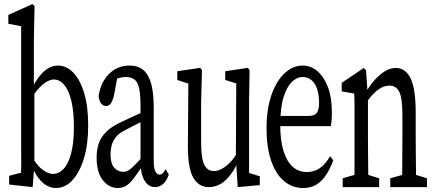

<svg xmlns="http://www.w3.org/2000/svg" viewBox="-20 -920 2140 944"><path d="M24.9 -12.7V-55.7L83.5 -70.8Q84.5 -94.7 84.5 -122.1Q84.5 -128.9 84.2 -135.7Q84 -142.6 84 -204.1Q84 -237.3 84 -264.2V-791L21 -803.2V-846.7L139.2 -899.9L149.9 -890.6L146.5 -719.2V-490.7L148.9 -476.1V-109.4V-107.4L140.6 0ZM254.4 4.4Q232.9 4.4 210.9 -7.1Q189 -18.6 168.2 -45.9Q147.5 -73.2 128.4 -124H117.7L124 -174.3Q153.3 -115.2 183.8 -90.1Q214.4 -64.9 240.7 -64.9Q269 -64.9 292.5 -89.6Q315.9 -114.3 329.6 -165.5Q343.3 -216.8 343.3 -293.5Q343.3 -408.7 315.9 -469Q288.6 -529.3 245.1 -529.3Q231.9 -529.3 213.9 -520.5Q195.8 -511.7 173.8 -488.8Q151.9 -465.8 124 -422.4L116.7 -471.7H129.4Q150.9 -515.6 172.9 -543.7Q194.8 -571.8 217.8 -584.7Q240.7 -597.7 265.6 -597.7Q306.6 -597.7 340.3 -563Q374 -528.3 393.8 -462.4Q413.6 -396.5 413.6 -302.7Q413.6 -210.4 392.6 -141.4Q371.6 -72.3 335.9 -33.9Q300.3 4.4 254.4 4.4Z M559.1 4.4Q516.6 4.4 485.8 -33.7Q455.1 -71.8 455.1 -146Q455.1 -181.2 464.6 -212.2Q474.1 -243.2 502 -271.5Q529.8 -299.8 583 -323.2Q603 -333 623.5 -342.3Q644 -351.6 663.6 -360.4Q683.1 -369.1 703.1 -377.4V-334Q676.3 -322.3 651.1 -309.1Q626 -295.9 600.1 -282.7Q564.9 -266.1 549.1 -245.1Q533.2 -224.1 528.3 -202.9Q523.4 -181.6 523.4 -162.6Q523.4 -115.7 541.7 -95.5Q560.1 -75.2 585.9 -75.2Q598.6 -75.2 610.6 -81.8Q622.6 -88.4 641.4 -107.2Q660.2 -126 691.4 -161.6L701.7 -101.6H678.2Q654.8 -65.9 637 -42.5Q619.1 -19 601.1 -7.3Q583 4.4 559.1 4.4ZM742.2 0Q709.5 0 690.2 -33Q670.9 -65.9 670.9 -120.6V-126.5V-396.5Q670.9 -455.6 663.8 -487.1Q656.7 -518.6 639.9 -530Q623 -541.5 598.1 -541.5Q585.4 -541.5 568.1 -537.4Q550.8 -533.2 528.3 -521L560.5 -559.1L541.5 -456.5Q535.6 -429.2 526.6 -414.1Q517.6 -398.9 501.5 -398.9Q485.8 -398.9 476.3 -412.4Q466.8 -425.8 464.8 -448.2Q475.6 -516.6 516.6 -557.1Q557.6 -597.7 616.7 -597.7Q657.7 -597.7 683.8 -576.4Q710 -555.2 722.9 -509.8Q735.8 -464.4 735.8 -388.2V-132.3Q735.8 -93.8 743.7 -77.6Q751.5 -61.5 764.2 -61.5Q773.9 -61.5 781 -69.1Q788.1 -76.7 793.9 -88.4L810.1 -61.5Q796.9 -26.4 779.5 -13.2Q762.2 0 742.2 0Z M1005.4 0Q958 0 930.7 -45.9Q903.8 -89.8 903.8 -203.1Q903.8 -206.5 903.8 -210L906.2 -526.9L922.4 -503.4L851.6 -526.9V-569.8L964.8 -586.4L973.1 -575.2L968.8 -419.9V-220.7Q968.8 -142.6 984.1 -110.8Q999.5 -79.1 1031.2 -79.1Q1050.3 -79.1 1070.3 -89.6Q1090.3 -100.1 1110.1 -120.4Q1129.9 -140.6 1147.9 -170.9L1159.7 -119.1H1147.9Q1127 -75.7 1103 -48.3Q1079.1 -21 1054.7 -10.5Q1030.3 0 1005.4 0ZM1148.9 0 1139.6 -140.6V-143.6L1141.6 -509.8L1087.4 -526.9V-569.8L1198.7 -586.4L1207 -575.2L1204.6 -419.9V-69.8L1257.3 -53.2V-9.8Z M1470.2 4.4Q1416 4.4 1375.2 -30.8Q1334.5 -65.9 1312.5 -131.6Q1290.5 -197.3 1290.5 -290Q1290.5 -382.3 1314.2 -451.7Q1337.9 -521 1378.7 -559.3Q1419.4 -597.7 1467.8 -597.7Q1508.8 -597.7 1541.3 -569.6Q1573.7 -541.5 1592.8 -490.7Q1611.8 -439.9 1611.8 -366.7Q1611.8 -346.7 1610.4 -329.1Q1608.9 -311.5 1606.9 -299.8H1320.3V-350.1H1498Q1529.8 -350.1 1539.3 -367.9Q1548.8 -385.7 1548.8 -412.6Q1548.8 -454.1 1539.1 -482.9Q1529.3 -511.7 1510.7 -526.6Q1492.2 -541.5 1467.8 -541.5Q1440.9 -541.5 1416 -518.3Q1391.1 -495.1 1374.5 -443.4Q1357.9 -391.6 1357.9 -304.2Q1357.9 -230 1373.8 -178.2Q1389.6 -126.5 1418.7 -100.3Q1447.8 -74.2 1487.8 -74.2Q1524.4 -74.2 1552 -93Q1579.6 -111.8 1603 -151.9L1618.7 -131.8Q1603.5 -90.8 1583.5 -60.3Q1563.5 -29.8 1536.4 -12.7Q1509.3 4.4 1470.2 4.4Z M1665 0V-43.5L1748.5 -67.4H1766.6L1844.2 -43.5V0ZM1721.7 0Q1722.7 -27.3 1722.9 -72.8Q1723.1 -118.2 1723.1 -166.5Q1723.1 -214.8 1723.1 -252.4V-310.1Q1723.1 -343.3 1723.1 -367.9Q1723.1 -392.6 1722.9 -414.3Q1722.7 -436 1721.7 -460L1660.2 -470.7V-512.7L1768.6 -585.9L1779.8 -574.2L1789.1 -435.1V-433.1V-252.4Q1789.1 -214.8 1789.6 -166.5Q1790 -118.2 1790.5 -73.2Q1791 -28.3 1791.5 0ZM1898.9 0V-43.5L1984.4 -67.4H2001.5L2079.1 -43.5V0ZM1956.5 0Q1957.5 -27.3 1957.5 -72Q1957.5 -116.7 1958 -165.5Q1958.5 -214.4 1958.5 -252.4V-354Q1958.5 -436.5 1943.4 -467.8Q1928.2 -499 1895 -499Q1876.5 -499 1858.6 -490.7Q1840.8 -482.4 1821.8 -464.6Q1802.7 -446.8 1781.7 -416.5L1771.5 -462.4H1777.3Q1796.4 -498 1821 -525.6Q1845.7 -553.2 1872.3 -569.6Q1898.9 -585.9 1924.8 -585.9Q1974.6 -585.9 1999.3 -533.7Q2023.9 -481.4 2023.9 -364.3V-252.4Q2023.9 -213.9 2024.4 -165.3Q2024.9 -116.7 2025.4 -72.5Q2025.9 -28.3 2025.9 0Z"/></svg>

Font: Scarab Serif
Style: Regular
Weight: 400
Designer: John Roberts
Foundry: Scarab
Version: 1.0